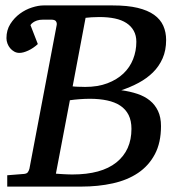

<svg xmlns="http://www.w3.org/2000/svg" viewBox="-20 -691 668 711"><path d="M595.2 -543Q595.2 -504.4 582 -474.6Q568.8 -444.8 546.1 -422.6Q523.4 -400.4 493.4 -384.3Q463.4 -368.2 429.2 -356.9Q461.4 -352.5 488.5 -343.5Q515.6 -334.5 534.9 -318.8Q554.2 -303.2 565.2 -280Q576.2 -256.8 576.2 -224.1Q576.2 -162.6 553.5 -119.9Q530.8 -77.1 491.2 -50.5Q451.7 -23.9 397.7 -12Q343.8 0 280.8 0H6.8V-42L68.8 -46.9Q78.6 -47.9 82.5 -52.5Q86.4 -57.1 88.9 -65.9L189.9 -598.1Q191.4 -605.5 187.5 -611.8Q183.6 -618.2 169.9 -618.2H139.2Q126 -618.2 116.9 -615Q107.9 -611.8 102.5 -607.9Q96.2 -603.5 92.8 -598.1L120.1 -527.8Q103 -512.2 84.5 -503.7Q65.9 -495.1 51.8 -495.1Q41.5 -495.1 32.7 -500Q23.9 -504.9 17.6 -512.5Q11.2 -520 7.6 -529.8Q3.9 -539.6 3.9 -549.8Q3.9 -579.6 18.3 -602.3Q32.7 -625 53.7 -640.4Q74.7 -655.8 98.4 -663.3Q122.1 -670.9 141.1 -670.9H397.9Q452.1 -670.9 489.7 -661.9Q527.3 -652.8 550.8 -636Q574.2 -619.1 584.7 -595.5Q595.2 -571.8 595.2 -543ZM466.8 -213.9Q466.8 -244.1 456.1 -265.4Q445.3 -286.6 425.3 -299.8Q405.3 -313 376.7 -319.1Q348.1 -325.2 313 -325.2Q294.4 -325.2 275.1 -323.7Q255.9 -322.3 238.8 -319.8L187 -47.9Q192.9 -47.4 200.7 -46.9Q208.5 -46.4 216.8 -45.9Q225.1 -45.4 233.4 -45.2Q241.7 -44.9 248 -44.9Q355.5 -44.9 411.1 -89.6Q466.8 -134.3 466.8 -213.9ZM484.9 -536.1Q484.9 -559.6 475.3 -576.9Q465.8 -594.2 448.2 -605.7Q430.7 -617.2 405.3 -622.6Q379.9 -627.9 348.1 -627.9Q333 -627.9 319.1 -627Q305.2 -626 296.9 -625L249 -371.1Q254.4 -370.6 260.7 -370.1L273.9 -369.6Q280.8 -369.6 286.4 -369.4Q292 -369.1 294.9 -369.1Q342.3 -369.1 377.7 -382.6Q413.1 -396 437 -418.7Q460.9 -441.4 472.9 -471.9Q484.9 -502.4 484.9 -536.1Z"/></svg>

Font: Charis SIL Am
Style: Italic
Weight: 400
Italic angle: -11°
Foundry: SIL International
Version: Version 5.000